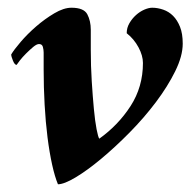

<svg xmlns="http://www.w3.org/2000/svg" viewBox="-20 -472 506 497"><path d="M237 -113Q286 -148 318 -197.5Q350 -247 350 -309Q350 -328 338.5 -349.5Q327 -371 308 -386Q308 -400 315 -412Q322 -424 332 -433Q342 -442 353.5 -447Q365 -452 374 -452Q388 -452 402.5 -447Q417 -442 428 -431Q439 -420 446 -402.5Q453 -385 453 -359Q453 -327 433.5 -287.5Q414 -248 383.5 -207.5Q353 -167 315.5 -129Q278 -91 242 -61Q206 -31 176 -13Q146 5 130 5Q122 -14 115 -45.5Q108 -77 103 -116.5Q98 -156 95.5 -201Q93 -246 93 -292V-336Q93 -343 91 -350.5Q89 -358 81 -358Q75 -358 66 -350.5Q57 -343 47.5 -333.5Q38 -324 31 -315Q24 -306 23 -304Q18 -304 13.5 -315Q9 -326 9 -331Q16 -343 33.5 -363.5Q51 -384 73.5 -403.5Q96 -423 120.5 -437.5Q145 -452 165 -452Q197 -452 206 -435Q215 -418 215 -395V-343Q215 -301 217.5 -261.5Q220 -222 223 -190Q226 -158 230 -137.5Q234 -117 237 -113Z"/></svg>

Font: Vermiglione
Style: Bold Italic
Weight: 700
Italic angle: -11°
Version: Version 1.000